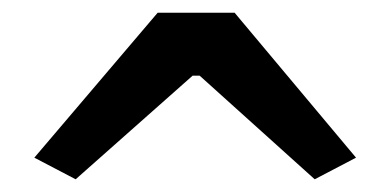

<svg xmlns="http://www.w3.org/2000/svg" viewBox="-20 -653 614 302"><path d="M540 -405 475 -371 294 -534H283L99 -371L34 -405L228 -633H349Z"/></svg>

Font: Exo 2 Expanded
Style: Bold
Weight: 700
Width: 7
Designer: Natanael Gama
Version: Version 1.001;PS 001.001;hotconv 1.0.70;makeotf.lib2.5.58329